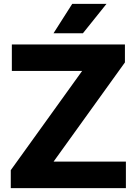

<svg xmlns="http://www.w3.org/2000/svg" viewBox="-20 -969 704 989"><path d="M256 -136.5H628.5V0H35.5V-92.5L403 -603.5H41V-740H623.5V-647.5ZM255.5 -797.5 352 -949H528.5L407 -797.5Z"/></svg>

Font: Encode Sans Semi Expanded
Style: Bold
Weight: 700
Width: 6
Designer: Multiple Designers
Foundry: Impallari Type
Version: Version 2.000